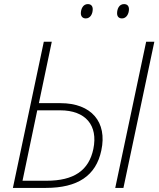

<svg xmlns="http://www.w3.org/2000/svg" viewBox="-20 -918 777 938"><path d="M576 -828C598 -828 610 -851 610 -873C610 -887 603 -898 586 -898C561 -898 552 -873 552 -853C552 -838 560 -828 576 -828ZM399 -828C422 -828 433 -851 433 -873C433 -887 426 -898 409 -898C385 -898 375 -873 375 -853C375 -838 384 -828 399 -828ZM43 0H204C359 0 449 -59 475 -183C505 -322 426 -414 276 -414H170L233 -714H194ZM543 0H583L734 -714H694ZM90 -35 162 -379H274C398 -379 460 -306 436 -190C414 -85 341 -35 207 -35Z"/></svg>

Font: Noto Sans ExtraLight
Style: Italic
Weight: 200
Italic angle: -12°
Designer: Monotype Design Team
Foundry: Monotype Imaging Inc.
Version: Version 2.013